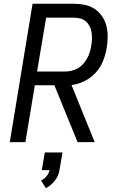

<svg xmlns="http://www.w3.org/2000/svg" viewBox="-20 -755 640 1020"><path d="M32 0 153 -735H373Q403 -735 431.5 -729Q460 -723 483 -707.5Q506 -692 522 -669Q538 -646 545 -618.5Q552 -591 552 -561Q552 -531 547 -501Q543 -478 536 -455Q529 -432 517.5 -410Q506 -388 488.5 -369Q471 -350 450.5 -336.5Q430 -323 406.5 -314.5Q383 -306 360 -303L483 0H392L269 -302H165L115 0ZM177 -375H324Q342 -375 359.5 -379Q377 -383 393 -392Q409 -401 421.5 -415Q434 -429 443 -445Q452 -461 457 -478Q462 -495 465 -513Q468 -530 468.5 -548Q469 -566 466.5 -583Q464 -600 456.5 -615Q449 -630 436.5 -641Q424 -652 407.5 -656.5Q391 -661 373 -661H225ZM224 245 198 204Q215 196 227.5 181Q240 166 243 149H202L218 55H312L296 149Q294 164 287.5 178Q281 192 271.5 204.5Q262 217 249.5 227.5Q237 238 224 245Z"/></svg>

Font: Iosevka SS04 Extended Oblique
Style: Regular
Weight: 400
Width: 7
Italic angle: -9°
Monospace: yes
Designer: Belleve Invis
Foundry: Belleve Invis
Version: Version 19.0.0; ttfautohint (v1.8.4)